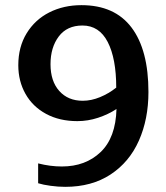

<svg xmlns="http://www.w3.org/2000/svg" viewBox="-20 -715 646 745"><path d="M128 -4V-81Q175 -69 220 -69Q312 -69 370.5 -125Q429 -181 432 -292Q400 -271 360.5 -258Q321 -245 280 -245Q211 -245 159 -273Q107 -301 79 -350.5Q51 -400 51 -462Q51 -533 83.5 -586Q116 -639 171.5 -667Q227 -695 296 -695Q425 -695 490.5 -608Q556 -521 556 -358Q556 -253 519 -169.5Q482 -86 409 -38Q336 10 233 10Q206 10 176.5 6Q147 2 128 -4ZM431 -375Q431 -488 398 -552Q365 -616 300 -616Q240 -616 208 -573.5Q176 -531 176 -466Q176 -400 210 -362Q244 -324 301 -324Q334 -324 368 -338Q402 -352 431 -375Z"/></svg>

Font: Maitree Semibold
Style: Regular
Weight: 600
Designer: CadsonDemak Team
Foundry: CadsonDemak
Version: Version 1.000